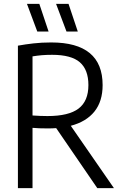

<svg xmlns="http://www.w3.org/2000/svg" viewBox="-20 -966 620 986"><path d="M72 0V-731.5Q110.5 -738.5 152 -743.2Q193.5 -748 243 -748Q507 -748 507 -529Q507 -445.5 465 -393.2Q423 -341 343.5 -320L565 0H479.5L268.5 -308Q248 -306.5 226 -306.5Q200 -306.5 182 -307.2Q164 -308 147 -309.5V0ZM223.5 -370Q333 -370 383.5 -408.5Q434 -447 434 -529Q434 -608 390 -646.2Q346 -684.5 247.5 -684.5Q218 -684.5 194.8 -682.5Q171.5 -680.5 147 -676.5V-373Q169.5 -371.5 186.2 -370.8Q203 -370 223.5 -370ZM321.5 -804 268 -946H332L379.5 -804ZM171.5 -804 118.5 -946H182L229.5 -804Z"/></svg>

Font: Encode Sans Condensed Condensed
Style: Regular
Weight: 400
Width: 3
Designer: Multiple Designers
Foundry: Impallari Type
Version: Version 3.000; ttfautohint (v1.8.3) -l 8 -r 50 -G 200 -x 14 